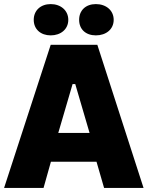

<svg xmlns="http://www.w3.org/2000/svg" viewBox="-31 -919 722 939"><path d="M217 -746C266 -746 303 -776 303 -822C303 -868 266 -899 217 -899C168 -899 134 -868 134 -822C134 -776 168 -746 217 -746ZM438 -746C488 -746 525 -776 525 -822C525 -868 488 -899 438 -899C388 -899 356 -868 356 -822C356 -776 388 -746 438 -746ZM-11 0H182L218 -128H441L478 0H671L445 -700H217ZM254 -269 324 -508H337L407 -269Z"/></svg>

Font: Fixel Text ExtraBold
Style: Regular
Weight: 800
Width: 4
Designer: AlfaBravo + MacPaw
Foundry: Kyrylo Tkachov, Marchela Mozhyna, Serhii Makarenko, Maria Weinstein, Zakhar Kryvoshyya
Version: Version 1.211